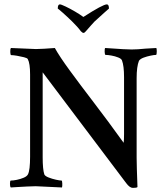

<svg xmlns="http://www.w3.org/2000/svg" viewBox="-20 -870 775 894"><path d="M598.6 4.9Q584 4.9 567.4 -17.6L178.7 -533.2V-137.7Q178.7 -81.1 186.5 -57.6Q190.4 -49.8 206.5 -43.5Q222.7 -37.1 240.7 -33.2Q258.8 -29.3 266.6 -29.3Q269.5 -29.3 270 -15.6Q270.5 -2 268.6 2.9L146.5 -2.9Q128.9 -2.9 105 -1.5Q81.1 0 60.1 1Q39.1 2 30.3 2.9Q26.4 -1 26.4 -13.7Q26.4 -29.3 30.3 -29.3Q42 -29.3 58.6 -32.7Q75.2 -36.1 90.3 -42.5Q105.5 -48.8 110.4 -58.6Q120.1 -78.1 120.1 -140.6V-523.4Q120.1 -575.2 109.4 -594.7Q107.4 -599.6 91.8 -603.5Q76.2 -607.4 59.1 -610.4Q42 -613.3 32.2 -613.3Q28.3 -613.3 27.8 -627.9Q27.3 -642.6 31.2 -646.5Q83 -644.5 111.8 -643.1Q140.6 -641.6 147.5 -641.6Q164.1 -641.6 186 -643.1Q208 -644.5 235.4 -646.5Q256.8 -607.4 304.7 -542Q352.5 -476.6 418 -391.1Q483.4 -305.7 555.7 -205.1Q556.6 -210.9 557.1 -221.2Q557.6 -231.4 557.6 -245.1V-510.7Q557.6 -563.5 547.9 -588.9Q544.9 -596.7 530.3 -602.5Q515.6 -608.4 499 -611.3Q482.4 -614.3 471.7 -614.3Q467.8 -614.3 467.3 -628.4Q466.8 -642.6 469.7 -646.5Q521.5 -642.6 552.2 -641.1Q583 -639.6 592.8 -639.6Q605.5 -639.6 622.1 -640.6Q638.7 -641.6 658.2 -643.6Q698.2 -646.5 708 -646.5Q710 -640.6 710 -630.9Q710 -614.3 706.1 -614.3Q697.3 -614.3 680.7 -610.8Q664.1 -607.4 648.4 -601.6Q632.8 -595.7 627 -586.9Q616.2 -559.6 616.2 -505.9V-135.7Q616.2 -118.2 617.2 -84Q618.2 -49.8 620.1 1Q616.2 4.9 598.6 4.9ZM368.2 -716.8Q364.3 -716.8 356.4 -724.6Q348.6 -735.4 338.4 -746.6Q328.1 -757.8 315.4 -770.5Q304.7 -781.2 293.9 -791Q283.2 -800.8 272.5 -810.5Q261.7 -820.3 255.9 -824.7Q250 -829.1 249 -830.1Q249 -849.6 258.8 -849.6Q264.6 -849.6 285.2 -839.8Q305.7 -830.1 329.1 -816.4Q352.5 -802.7 368.2 -791Q459 -849.6 477.5 -849.6Q487.3 -849.6 487.3 -830.1Q485.4 -828.1 466.8 -812Q448.2 -795.9 419.9 -769.5Q415 -764.6 404.8 -752.9Q394.5 -741.2 379.9 -724.6Q374 -716.8 368.2 -716.8Z"/></svg>

Font: Crimson Text SemiBold
Style: Regular
Weight: 600
Designer: Sebastian Kosch
Foundry: Sebastian Kosch
Version: Version 1.100; ttfautohint (v1.8.4)